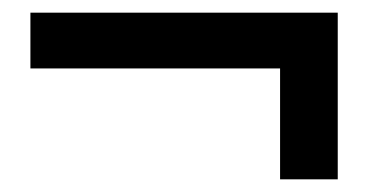

<svg xmlns="http://www.w3.org/2000/svg" viewBox="-20 -427 584 303"><path d="M28 -319V-407H513V-144H422V-319Z"/></svg>

Font: Source Serif Pro
Style: Bold
Weight: 700
Designer: Frank Grießhammer
Foundry: Adobe Systems Incorporated
Version: Version 3.001;hotconv 1.0.111;makeotfexe 2.5.65597